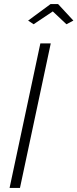

<svg xmlns="http://www.w3.org/2000/svg" viewBox="-20 -922 380 942"><path d="M178 -709H229L78 0H27ZM118 -821 228 -902H265L340 -821L306 -803L239 -866L145 -803Z"/></svg>

Font: Raleway Light
Style: Italic
Weight: 300
Italic angle: -12°
Designer: Matt McInerney, Pablo Impallari, Rodrigo Fuenzalida
Foundry: Matt McInerney, Pablo Impallari, Rodrigo Fuenzalida
Version: Version 4.026